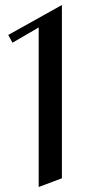

<svg xmlns="http://www.w3.org/2000/svg" viewBox="-20 -730 358 769"><path d="M13 -590 30 -559 135 -620V19L228 -16V-710Z"/></svg>

Font: Amita
Style: Regular
Weight: 400
Designer: Eduardo Rodriguez Tunni, Modular Infotech, Brian J. Bonislawsky
Foundry: Eduardo Rodriguez Tunni, Modular Infotech, Brian J. Bonislawsky
Version: Version 1.004